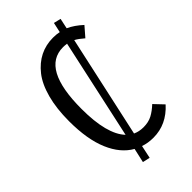

<svg xmlns="http://www.w3.org/2000/svg" viewBox="-250 -821 963 963"><g transform="rotate(-45 232.0 -339.0)"><path d="M402.8 -111.8 449.2 -63Q381.3 12.2 288.1 12.2Q249.5 12.2 217.8 1L203.1 69.8L164.1 61L181.2 -15.1Q117.7 -50.8 82.3 -133.8Q46.9 -216.8 46.9 -345.2Q46.9 -435.1 65.4 -503.9Q84 -572.8 117.2 -614.7Q150.4 -656.7 192.9 -678Q235.4 -699.2 286.1 -699.2Q310.5 -699.2 330.1 -694.8L341.8 -748L379.9 -738.8L368.2 -684.1Q405.8 -667 442.9 -632.8L398.9 -582Q372.6 -605 353 -615.2L233.9 -71.8Q259.3 -60.1 290 -60.1Q325.2 -60.1 351.1 -73.7Q377 -87.4 402.8 -111.8ZM134.8 -345.2Q134.8 -165 199.2 -97.2L314.9 -627.9Q299.3 -629.9 288.1 -629.9Q134.8 -629.9 134.8 -345.2Z"/></g></svg>

Font: Fira Sans Compressed Book
Style: Regular
Weight: 350
Width: 1
Designer: Carrois Corporate & Edenspiekermann AG
Foundry: Carrois Corporate GbR & Edenspiekermann AG
Version: Version 4.203;PS 004.203;hotconv 1.0.88;makeotf.lib2.5.64775